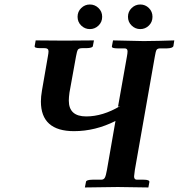

<svg xmlns="http://www.w3.org/2000/svg" viewBox="-20 -825 788 846"><path d="M425.8 -33.2Q437 -33.2 441.9 -42Q446.8 -50.8 451.2 -76.2L488.8 -292Q399.9 -247.1 306.2 -247.1Q160.2 -247.1 160.2 -377.9Q160.2 -398.9 165 -426.8L190.9 -576.2Q193.8 -591.3 193.8 -599.1Q193.8 -613.3 175.8 -612.8H158.2Q144 -612.8 137.9 -615Q131.8 -617.2 132.8 -622.1L137.2 -647L265.1 -646Q283.2 -646 329.6 -646.5Q376 -647 394 -647L389.2 -622.1Q388.2 -613.3 359.9 -612.8H342.8Q327.6 -612.8 323.2 -606Q318.8 -599.1 314.9 -576.2L286.1 -417Q283.2 -396 283.2 -381.8Q283.2 -312 359.9 -312Q433.1 -312 509.8 -357.9L500 -355L539.1 -575.2Q542 -590.3 542 -599.1Q542 -612.3 527.8 -611.8H499Q484.9 -611.8 478.5 -614Q472.2 -616.2 473.1 -621.1L478 -647L612.8 -644Q630.9 -644 679.9 -645Q729 -646 748 -647L744.1 -622.1Q741.2 -612.3 714.8 -611.8H686Q674.8 -611.8 670.4 -606Q666 -600.1 662.1 -575.2L574.2 -76.2Q571.3 -57.1 570.8 -47.9Q570.8 -32.7 584 -33.2H612.8Q639.6 -33.2 638.2 -22.9L633.8 1L499 -1Q478 -1 426 0Q374 1 354 1L358.9 -23.9Q359.9 -32.7 387.2 -33.2ZM337.9 -712.4Q321.8 -728 321.8 -751Q321.8 -773.9 337.9 -789.6Q354 -805.2 376 -805.2Q397.9 -805.2 414.1 -789.6Q430.2 -773.9 430.2 -751Q430.2 -728 414.1 -712.4Q397.9 -696.8 376 -696.8Q354 -696.8 337.9 -712.4ZM560.1 -712.4Q543.9 -728 543.9 -751Q543.9 -773.9 560.1 -789.6Q576.2 -805.2 598.1 -805.2Q620.1 -805.2 636 -789.6Q651.9 -773.9 651.9 -751Q651.9 -728 636 -712.4Q620.1 -696.8 598.1 -696.8Q576.2 -696.8 560.1 -712.4Z"/></svg>

Font: Linux Libertine
Style: Semibold Italic
Weight: 600
Italic angle: -11.5°
Designer: Philipp H. Poll
Foundry: Philipp H. Poll
Version: Version 5.1.2 ; ttfautohint (v0.9)